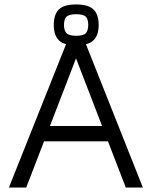

<svg xmlns="http://www.w3.org/2000/svg" viewBox="-20 -844 683 864"><path d="M20 0 286 -667H358L623 0H546L315 -600L330 -602L98 0ZM137 -208 168 -277H495L500 -208ZM323 -640Q268 -640 245 -662.5Q222 -685 222 -732Q222 -779 245 -801.5Q268 -824 323 -824Q377 -824 400.5 -801.5Q424 -779 424 -732Q424 -685 400.5 -662.5Q377 -640 323 -640ZM323 -683Q355 -683 366 -694.5Q377 -706 377 -732Q377 -758 366 -769Q355 -780 323 -780Q291 -780 279.5 -769Q268 -758 268 -732Q268 -706 279.5 -694.5Q291 -683 323 -683Z"/></svg>

Font: Maven Pro
Style: Regular
Weight: 400
Designer: Joe Prince
Foundry: Joe Prince
Version: Version 2.103